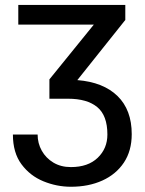

<svg xmlns="http://www.w3.org/2000/svg" viewBox="-20 -548 574 762"><path d="M52.6 -528.4H477.3V-468.8L286.9 -230.1Q389.9 -221.9 446.4 -166.9Q502.8 -111.9 502.8 -15.6Q502.8 50.4 471.8 97.1Q440.7 143.8 386.2 168.5Q331.7 193.2 261.4 193.2Q205.3 193.2 152.3 171.5Q99.4 149.9 65.3 104Q31.2 58.2 31.2 -14.2H129.3Q129.3 20.6 145.8 50.1Q162.3 79.5 191.9 97.3Q221.6 115.1 261.4 115.1Q329.5 115.1 367.9 78.1Q406.2 41.2 406.2 -14.2Q406.2 -89.8 365.9 -123Q325.6 -156.2 250 -156.2H176.1V-233L352.3 -450.3H52.6Z"/></svg>

Font: Interface
Style: Regular
Weight: 400
Designer: Rasmus Andersson
Foundry: rsms
Version: Version 1.8